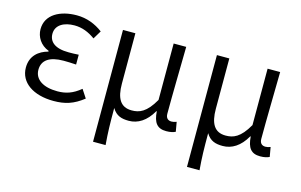

<svg xmlns="http://www.w3.org/2000/svg" viewBox="-92 -791 1923 1226"><g transform="rotate(15 869.0 -177.5)"><path d="M278 13C354 13 409 -4 474 -55L438 -110C386 -67 341 -53 286 -53C192 -53 134 -91 134 -155C134 -218 182 -252 275 -252C302 -252 326 -251 358 -249V-314C331 -312 313 -312 291 -312C200 -312 161 -348 161 -400C161 -459 216 -488 284 -488C335 -488 379 -470 422 -439L455 -494C406 -531 348 -554 282 -554C173 -554 80 -506 80 -409C80 -358 110 -309 166 -288V-283C105 -267 53 -226 53 -148C53 -49 144 13 278 13Z M590 199H673C666 113 665 66 665 -44C692 1 728 11 775 11C835 11 889 -22 930 -94H933C938 -19 964 13 1023 13C1051 13 1069 8 1084 1L1073 -62C1059 -57 1050 -55 1040 -55C1017 -55 1002 -68 1002 -97C1002 -234 1006 -391 1008 -540H925V-167C872 -74 826 -58 776 -58C702 -58 672 -110 672 -207V-540H590Z M1211 199H1294C1287 113 1286 66 1286 -44C1313 1 1349 11 1396 11C1456 11 1510 -22 1551 -94H1554C1559 -19 1585 13 1644 13C1672 13 1690 8 1705 1L1694 -62C1680 -57 1671 -55 1661 -55C1638 -55 1623 -68 1623 -97C1623 -234 1627 -391 1629 -540H1546V-167C1493 -74 1447 -58 1397 -58C1323 -58 1293 -110 1293 -207V-540H1211Z"/></g></svg>

Font: Noto Sans CJK SC DemiLight
Style: Regular
Weight: 350
Designer: Ryoko NISHIZUKA 西塚涼子 (kana, bopomofo & ideographs); Paul D. Hunt (Latin, Greek & Cyrillic); Sandoll Communications 산돌커뮤니
Foundry: Adobe
Version: Version 2.004;hotconv 1.0.118;makeotfexe 2.5.65603